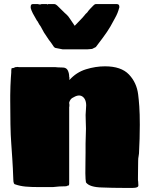

<svg xmlns="http://www.w3.org/2000/svg" viewBox="-20 -904 733 938"><path d="M580 14Q555 14 530.5 13.5Q506 13 481 12Q417 11 400 -13Q399 -18 398 -29.5Q397 -41 397 -57Q397 -95 397.5 -115Q398 -135 398 -160V-179Q398 -188 398 -202.5Q398 -217 399 -239Q401 -277 399 -310.5Q397 -344 400 -371Q405 -412 387 -429Q369 -446 340 -429Q330 -425 325 -418Q320 -411 318 -403V-394Q318 -396 318.5 -397Q319 -398 319 -399V-383H318V-6Q317 -4 317 0Q316 3 311 3Q309 3 308 4Q307 5 306 5Q305 5 303 6Q286 6 269.5 7Q253 8 238 10H171Q131 10 104.5 7.5Q78 5 55 -3Q51 -3 48 -8Q45 -15 45 -28Q43 -87 40 -129.5Q37 -172 35 -203Q32 -241 31 -297.5Q30 -354 30 -411V-439L31 -483L33 -523L35 -550Q35 -553 35 -559Q35 -565 36 -568Q36 -571 39 -571Q47 -571 55 -576Q56 -576 58.5 -576Q61 -576 64 -577Q71 -577 74 -576H236Q244 -576 250.5 -576Q257 -576 261 -575L289 -574Q305 -573 311.5 -559.5Q318 -546 318 -529L319 -526V-513Q353 -551 400 -565.5Q447 -580 493 -580Q572 -580 610 -540Q648 -500 655 -442Q658 -419 660.5 -384Q663 -349 663 -294Q663 -261 662 -226.5Q661 -192 659 -154Q659 -149 657 -140Q655 -131 655 -120Q655 -102 654.5 -81Q654 -60 654 -35Q654 -29 654 -24Q654 -19 655 -17Q655 -12 655.5 -7Q656 -2 656 2Q656 14 629 14ZM165 -884Q168 -883 172 -882.5Q176 -882 177 -882Q180 -884 184 -884H209L212 -882L215 -884H246Q253 -884 265 -871.5Q277 -859 295 -842L306 -832Q313 -826 322 -812Q331 -798 345 -778Q359 -793 370.5 -804.5Q382 -816 392 -828Q395 -832 398 -835.5Q401 -839 406 -843Q412 -852 420 -860.5Q428 -869 436 -877Q443 -884 447 -884H551Q563 -884 563 -871V-868L562 -865Q559 -853 554 -840.5Q549 -828 541 -814Q533 -798 519 -774Q505 -750 482 -719L448 -674L430 -665L407 -663H286L250 -670L244 -674Q235 -687 229 -696Q223 -705 219 -709L195 -745L178 -776Q171 -785 167.5 -792.5Q164 -800 160 -804Q148 -824 140.5 -838.5Q133 -853 130 -865V-871Q130 -884 140 -884Z"/></svg>

Font: Sigmar
Style: Regular
Weight: 400
Designer: Vernon Adams
Foundry: Vernon Adams
Version: Version 1.000; ttfautohint (v1.8.4.7-5d5b);gftools[0.9.24]